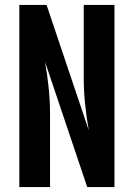

<svg xmlns="http://www.w3.org/2000/svg" viewBox="-20 -755 540 775"><path d="M58 0V-735H168L338 -230Q329 -282 323.5 -335Q318 -388 318 -441V-735H442V0H332L162 -505Q171 -453 176.5 -400Q182 -347 182 -294V0Z"/></svg>

Font: Iosevka SS18 Extrabold
Style: Regular
Weight: 800
Monospace: yes
Designer: Belleve Invis
Foundry: Belleve Invis
Version: Version 25.1.1; ttfautohint (v1.8.4)